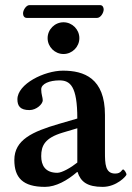

<svg xmlns="http://www.w3.org/2000/svg" viewBox="-20 -720 516 750"><path d="M281 -48H283C295 -10 321 10 381 10C436 10 474 -33 474 -38C474 -45 465 -58 461 -58C455 -58 454 -42 430 -42C391 -42 390 -80 390 -126V-271C390 -415 308 -444 226 -444C153 -444 48 -392 48 -332C48 -306 59 -290 95 -290C123 -290 147 -314 147 -328C147 -340 141 -351 141 -371C141 -393 174 -406 212 -406C254 -406 282 -384 282 -257L210 -236C107 -206 36 -174 36 -95C36 -26 69 10 156 10C198 10 243 -15 281 -48ZM282 -85C257 -65 222 -45 204 -45C156 -45 141 -75 141 -110C141 -151 155 -181 225 -202L282 -219ZM359 -650C373 -650 385 -670 385 -683C385 -691 381 -700 371 -700H95C82 -700 70 -680 70 -668C70 -659 74 -650 85 -650ZM166 -571C166 -537 194 -509 228 -509C262 -509 290 -537 290 -571C290 -605 262 -633 228 -633C194 -633 166 -605 166 -571Z"/></svg>

Font: Libertinus Serif Semibold
Style: Regular
Weight: 600
Designer: Philipp H. Poll, Khaled Hosny
Foundry: Caleb Maclennan
Version: Version 7.050;RELEASE